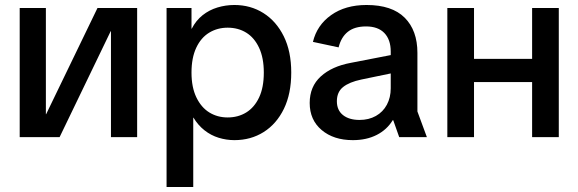

<svg xmlns="http://www.w3.org/2000/svg" viewBox="-20 -550 2320 770"><path d="M59 0V-518H164V-92H165L371 -518H530V0H425V-425H424L219 0Z M648 200V-518H748V-435H749Q766 -468 792.5 -489Q819 -510 852 -520Q885 -530 920 -530Q985 -530 1036.5 -497.5Q1088 -465 1118 -404.5Q1148 -344 1148 -259Q1148 -174 1118.5 -113.5Q1089 -53 1037.5 -20.5Q986 12 920 12Q888 12 857 2.5Q826 -7 800 -27.5Q774 -48 756 -78H755V200ZM893 -79Q935 -79 967.5 -99Q1000 -119 1019 -159Q1038 -199 1038 -259Q1038 -318 1019 -358.5Q1000 -399 967.5 -419Q935 -439 893 -439Q852 -439 819 -419Q786 -399 767 -358.5Q748 -318 748 -259Q748 -200 767.5 -159.5Q787 -119 819.5 -99Q852 -79 893 -79Z M1395 12Q1318 12 1270 -28.5Q1222 -69 1222 -137Q1222 -203 1266.5 -243.5Q1311 -284 1387 -298L1593 -338V-265L1429 -231Q1381 -221 1356 -201Q1331 -181 1331 -144Q1331 -108 1355.5 -88.5Q1380 -69 1422 -69Q1459 -69 1487.5 -85Q1516 -101 1531.5 -130Q1547 -159 1547 -196V-343Q1547 -391 1521.5 -417.5Q1496 -444 1448 -444Q1402 -444 1375 -422.5Q1348 -401 1338 -360L1235 -382Q1251 -449 1308 -489.5Q1365 -530 1450 -530Q1552 -530 1603 -479Q1654 -428 1654 -338V-103L1692 0H1581L1557 -68H1555Q1532 -30 1491 -9Q1450 12 1395 12Z M2114 0V-518H2221V0ZM1774 0V-518H1881V0ZM1840 -221V-314H2154V-221Z"/></svg>

Font: TikTok Sans 24pt Medium
Style: Regular
Weight: 500
Version: Version 4.000